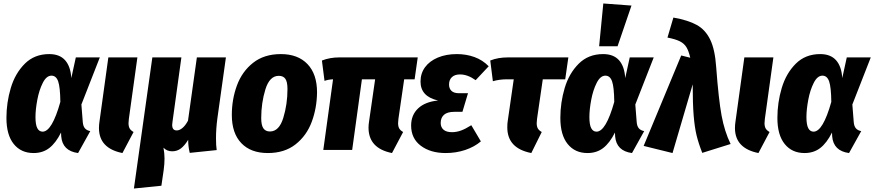

<svg xmlns="http://www.w3.org/2000/svg" viewBox="-20 -862 5027 1104"><path d="M390 -413 416 -532H554L448 -261L456 -160Q458 -136 468.5 -124Q479 -112 499 -108L429 18Q339 6 332 -78L331 -100Q301 -40 263.5 -11Q226 18 173 18Q101 18 59 -34Q17 -86 17 -184Q17 -272 42 -356Q67 -440 122.5 -495.5Q178 -551 263 -551Q323 -551 354.5 -515.5Q386 -480 390 -413ZM184 -189Q184 -145 194.5 -125Q205 -105 225 -105Q279 -105 327 -276Q326 -361 314.5 -394Q303 -427 276 -427Q247 -427 226 -385.5Q205 -344 194.5 -288Q184 -232 184 -189Z M721 -179Q719 -161 719 -154Q719 -135 725.5 -123.5Q732 -112 748 -103L684 18Q549 -9 549 -126Q549 -144 552 -163L603 -532H770Z M1222 -67Q1222 -24 1226 1L1071 17Q1062 -19 1062 -58Q1041 -24 1019.5 -8Q998 8 970 8Q939 8 920 -13Q926 21 926 49Q926 82 921 117L908 206L750 222L856 -532H1023L972 -163Q970 -149 970 -144Q970 -112 996 -112Q1012 -112 1029 -126Q1046 -140 1061 -168L1112 -532H1279L1230 -182Q1222 -122 1222 -67Z M1313 -201Q1313 -291 1342.5 -371Q1372 -451 1435.5 -501Q1499 -551 1595 -551Q1693 -551 1748 -493.5Q1803 -436 1803 -331Q1802 -241 1772.5 -161.5Q1743 -82 1679.5 -32Q1616 18 1520 18Q1422 18 1367.5 -39Q1313 -96 1313 -201ZM1633 -350Q1633 -391 1621 -408.5Q1609 -426 1583 -426Q1530 -426 1506 -348Q1482 -270 1482 -183Q1482 -142 1494.5 -124Q1507 -106 1532 -106Q1585 -106 1609 -184.5Q1633 -263 1633 -350Z M2271 -179Q2269 -161 2269 -154Q2269 -135 2275.5 -123.5Q2282 -112 2298 -103L2234 18Q2099 -9 2099 -128Q2099 -144 2102 -163L2137 -406H2061L2005 0H1839L1895 -406Q1868 -405 1846 -397L1831 -514Q1877 -532 1932 -532H2382L2364 -406H2304Z M2344 -140Q2344 -201 2384.5 -239Q2425 -277 2499 -284Q2398 -307 2398 -393Q2398 -440 2424 -475.5Q2450 -511 2497.5 -531Q2545 -551 2607 -551Q2661 -551 2708 -534Q2755 -517 2790 -481L2715 -401Q2669 -434 2625 -434Q2595 -434 2578.5 -418.5Q2562 -403 2562 -376Q2562 -353 2576 -339.5Q2590 -326 2619 -326H2671L2639 -219H2593Q2552 -219 2533 -202Q2514 -185 2514 -155Q2514 -130 2530.5 -116Q2547 -102 2579 -102Q2605 -102 2631 -111.5Q2657 -121 2690 -142L2745 -49Q2707 -17 2654.5 0.5Q2602 18 2543 18Q2455 18 2399.5 -24Q2344 -66 2344 -140Z M3068 -179Q3066 -159 3066 -154Q3066 -135 3072.5 -123.5Q3079 -112 3095 -103L3035 18Q2897 -9 2897 -129Q2897 -151 2899 -163L2934 -406H2895Q2852 -406 2814 -395L2799 -514Q2843 -532 2902 -532H3248L3230 -406H3101Z M3575 -413 3601 -532H3739L3633 -261L3641 -160Q3643 -136 3653.5 -124Q3664 -112 3684 -108L3614 18Q3524 6 3517 -78L3516 -100Q3486 -40 3448.5 -11Q3411 18 3358 18Q3286 18 3244 -34Q3202 -86 3202 -184Q3202 -272 3227 -356Q3252 -440 3307.5 -495.5Q3363 -551 3448 -551Q3508 -551 3539.5 -515.5Q3571 -480 3575 -413ZM3369 -189Q3369 -145 3379.5 -125Q3390 -105 3410 -105Q3464 -105 3512 -276Q3511 -361 3499.5 -394Q3488 -427 3461 -427Q3432 -427 3411 -385.5Q3390 -344 3379.5 -288Q3369 -232 3369 -189ZM3611 -830 3531 -596H3425L3449 -842Z M4098 -477Q4112 -290 4129 -198Q4146 -106 4181 -34L4018 17Q3996 -39 3985 -85Q3974 -131 3968.5 -198.5Q3963 -266 3963 -377L3847 18L3681 -23L3897 -543L3949 -530Q3940 -569 3927 -590.5Q3914 -612 3889 -624.5Q3864 -637 3818 -646L3852 -761Q3937 -746 3986.5 -718.5Q4036 -691 4063.5 -634.5Q4091 -578 4098 -477Z M4378 -179Q4376 -161 4376 -154Q4376 -135 4382.5 -123.5Q4389 -112 4405 -103L4341 18Q4206 -9 4206 -126Q4206 -144 4209 -163L4260 -532H4427Z M4823 -413 4849 -532H4987L4881 -261L4889 -160Q4891 -136 4901.5 -124Q4912 -112 4932 -108L4862 18Q4772 6 4765 -78L4764 -100Q4734 -40 4696.5 -11Q4659 18 4606 18Q4534 18 4492 -34Q4450 -86 4450 -184Q4450 -272 4475 -356Q4500 -440 4555.5 -495.5Q4611 -551 4696 -551Q4756 -551 4787.5 -515.5Q4819 -480 4823 -413ZM4617 -189Q4617 -145 4627.5 -125Q4638 -105 4658 -105Q4712 -105 4760 -276Q4759 -361 4747.5 -394Q4736 -427 4709 -427Q4680 -427 4659 -385.5Q4638 -344 4627.5 -288Q4617 -232 4617 -189Z"/></svg>

Font: Fira Sans Condensed ExtraBold
Style: Italic
Weight: 800
Width: 3
Italic angle: -8°
Designer: bBox Type GmbH & Carrois Corporate GbR & Edenspiekermann AG
Foundry: bBox Type GmbH & Carrois Corporate GbR & Edenspiekermann AG
Version: Version 4.301